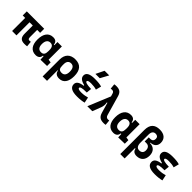

<svg xmlns="http://www.w3.org/2000/svg" viewBox="298 -2331 4093 4093"><g transform="rotate(45 2344.0 -285.0)"><path d="M477.5 9.8C512.2 9.8 529.8 8.3 557.1 3.9L545.4 -119.6C529.3 -117.2 518.1 -115.7 506.8 -115.7C468.8 -115.7 461.4 -137.7 461.4 -189V-394.5H550.3V-517.6H25.9V-394.5H100.1V0H231.9V-394.5H329.6V-151.4C329.6 -38.6 373.5 9.8 477.5 9.8Z M814.5 9.8C884.3 9.8 931.2 -24.9 937.5 -93.8H954.6L960 4.9L1154.8 0V-107.4L1083.5 -118.2V-517.6H951.2V-423.8H935.5C928.2 -493.2 888.7 -527.3 816.4 -527.3C685.1 -527.3 609.9 -427.7 609.9 -253.9C609.9 -84 684.6 9.8 814.5 9.8ZM951.2 -242.7C951.2 -157.2 926.3 -114.7 855 -114.7C782.7 -114.7 745.1 -161.6 745.1 -253.9C745.1 -349.1 784.7 -402.8 854 -402.8C918.9 -402.8 951.2 -360.4 951.2 -274.9Z M1523.4 9.8C1647.9 9.8 1719.2 -84 1719.2 -253.9C1719.2 -436.5 1640.6 -527.3 1482.4 -527.3C1331.5 -527.3 1245.6 -438.5 1245.6 -283.2V224.6H1377.9V-94.7H1389.2C1397.5 -25.4 1447.3 9.8 1523.4 9.8ZM1377.9 -234.9V-278.8C1377.9 -357.4 1414.1 -402.8 1478.5 -402.8C1548.3 -402.8 1584 -353.5 1584 -253.9C1584 -161.6 1546.9 -114.7 1476.1 -114.7C1403.8 -114.7 1377.9 -149.9 1377.9 -234.9Z M2063.5 9.8C2148.4 9.8 2219.7 0.5 2273.9 -13.7L2247.1 -142.1C2203.1 -130.9 2151.9 -115.2 2067.4 -115.2C1999.5 -115.2 1965.8 -127.9 1965.8 -153.8C1965.8 -183.6 2022.9 -198.2 2137.7 -198.2H2153.3L2165 -316.4C2041.5 -319.8 1980.5 -335.9 1980.5 -364.7C1980.5 -390.1 2014.2 -402.3 2082 -402.3C2145 -402.3 2199.2 -395 2247.1 -379.9L2278.8 -502.9C2235.8 -519.5 2167.5 -527.3 2071.3 -527.3C1920.4 -527.3 1845.2 -486.8 1845.2 -405.3C1845.2 -338.9 1897.9 -293.9 2004.4 -270.5V-253.4C1888.2 -239.7 1830.6 -198.2 1830.6 -128.4C1830.6 -35.6 1907.7 9.8 2063.5 9.8ZM2002.9 -609.4H2133.3L2233.9 -794.9H2093.8Z M2865.2 9.8C2888.2 9.8 2903.8 8.3 2925.3 3.9L2913.6 -115.2C2898.9 -112.3 2889.6 -111.3 2878.9 -111.3C2843.8 -111.3 2817.9 -130.4 2806.6 -170.4L2679.2 -615.2C2651.4 -712.9 2595.7 -742.2 2503.9 -742.2C2481 -742.2 2465.3 -740.7 2443.8 -736.3L2455.6 -617.2C2470.2 -620.1 2478.5 -621.1 2490.2 -621.1C2523.4 -621.1 2546.4 -610.4 2557.6 -570.3L2576.7 -504.4L2368.2 0H2518.1L2592.8 -194.3C2609.9 -239.3 2617.7 -294.4 2605 -350.6L2619.1 -355L2686 -122.6C2715.3 -21 2772 9.8 2865.2 9.8Z M3158.2 9.8C3228 9.8 3274.9 -24.9 3281.2 -93.8H3298.3L3303.7 4.9L3498.5 0V-107.4L3427.2 -118.2V-517.6H3294.9V-423.8H3279.3C3272 -493.2 3232.4 -527.3 3160.2 -527.3C3028.8 -527.3 2953.6 -427.7 2953.6 -253.9C2953.6 -84 3028.3 9.8 3158.2 9.8ZM3294.9 -242.7C3294.9 -157.2 3270 -114.7 3198.7 -114.7C3126.5 -114.7 3088.9 -161.6 3088.9 -253.9C3088.9 -349.1 3128.4 -402.8 3197.8 -402.8C3262.7 -402.8 3294.9 -360.4 3294.9 -274.9Z M3859.4 9.8C3981.4 9.8 4053.2 -66.4 4053.2 -195.3C4053.2 -315.4 3984.4 -387.2 3867.7 -389.6V-401.9C3970.2 -406.7 4028.8 -462.9 4028.8 -556.6C4028.8 -674.3 3950.7 -742.2 3814.5 -742.2C3661.6 -742.2 3585.4 -662.1 3585.4 -499.5V224.6H3717.8V-85.9H3735.4C3743.2 -24.9 3787.1 9.8 3859.4 9.8ZM3717.8 -253.9V-489.7C3717.8 -575.2 3750 -616.7 3814.5 -616.7C3864.3 -616.7 3893.6 -588.4 3893.6 -539.6C3893.6 -486.8 3863.3 -457 3811.5 -457H3763.7V-334H3814.5C3879.9 -334 3918 -291.5 3918 -216.3C3918 -151.9 3880.4 -115.7 3816.4 -115.7C3750.5 -115.7 3717.8 -161.1 3717.8 -253.9Z M4407.2 9.8C4492.2 9.8 4563.5 0.5 4617.7 -13.7L4590.8 -142.1C4546.9 -130.9 4495.6 -115.2 4411.1 -115.2C4343.3 -115.2 4309.6 -127.9 4309.6 -153.8C4309.6 -183.6 4366.7 -198.2 4481.4 -198.2H4497.1L4508.8 -316.4C4385.3 -319.8 4324.2 -335.9 4324.2 -364.7C4324.2 -390.1 4357.9 -402.3 4425.8 -402.3C4488.8 -402.3 4543 -395 4590.8 -379.9L4622.6 -502.9C4579.6 -519.5 4511.2 -527.3 4415 -527.3C4264.2 -527.3 4189 -486.8 4189 -405.3C4189 -338.9 4241.7 -293.9 4348.1 -270.5V-253.4C4231.9 -239.7 4174.3 -198.2 4174.3 -128.4C4174.3 -35.6 4251.5 9.8 4407.2 9.8Z"/></g></svg>

Font: CaskaydiaCove Nerd Font
Style: Bold
Weight: 700
Designer: Aaron Bell
Foundry: Saja Typeworks
Version: Version 2111.1;Nerd Fonts 2.3.0